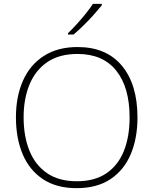

<svg xmlns="http://www.w3.org/2000/svg" viewBox="-20 -970 799 1000"><path d="M696 -358Q696 -250 661 -167Q626 -84 555.5 -37Q485 10 379 10Q274 10 203.5 -37Q133 -84 98 -167Q63 -250 63 -359Q63 -467 99.5 -549.5Q136 -632 208 -678.5Q280 -725 384 -725Q534 -725 615 -627.5Q696 -530 696 -358ZM103 -359Q103 -261 133 -186Q163 -111 224.5 -68.5Q286 -26 380 -26Q474 -26 535 -68Q596 -110 625.5 -184.5Q655 -259 655 -358Q655 -515 585.5 -602Q516 -689 384 -689Q289 -689 227 -647Q165 -605 134 -530.5Q103 -456 103 -359ZM510 -942Q493 -921 468.5 -893.5Q444 -866 416 -838.5Q388 -811 363 -790H334V-797Q355 -817 380 -844.5Q405 -872 427.5 -900Q450 -928 464 -950H510Z"/></svg>

Font: Noto Sans Khmer UI ExtraLight
Style: Regular
Weight: 200
Designer: Danh Hong and the Monotype Design Team
Foundry: Monotype Imaging Inc.
Version: Version 2.002; ttfautohint (v1.8.4.7-5d5b)